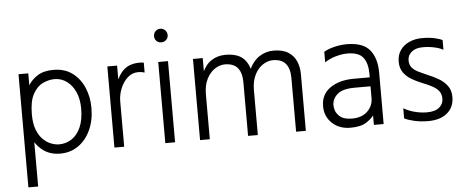

<svg xmlns="http://www.w3.org/2000/svg" viewBox="-56 -853 2901 1195"><g transform="rotate(-5 1394.5 -256.0)"><path d="M76 200V-507H137V200ZM137 -251Q137 -192 152.5 -153Q168 -114 192 -91.5Q216 -69 242 -59.5Q268 -50 290 -50Q333 -50 368.5 -73Q404 -96 425 -143Q446 -190 446 -260Q446 -319 426.5 -363Q407 -407 373 -432Q339 -457 296 -457Q260 -457 223 -439.5Q186 -422 161.5 -377Q137 -332 137 -251ZM91 -251Q91 -294 100.5 -340Q110 -386 133 -426Q156 -466 195 -490.5Q234 -515 294 -515Q365 -515 413 -479Q461 -443 485.5 -385Q510 -327 510 -259Q510 -181 482 -120.5Q454 -60 405 -26Q356 8 292 8Q227 8 182 -27.5Q137 -63 114 -122Q91 -181 91 -251Z M631 0V-507H692V0ZM859 -511V-449Q849 -452 839.5 -453.5Q830 -455 819 -455Q781 -455 752.5 -429Q724 -403 708 -363.5Q692 -324 692 -283L665 -280Q667 -343 683 -396Q699 -449 735.5 -481Q772 -513 834 -513Q840 -513 846 -512.5Q852 -512 859 -511Z M949 0V-507H1010V0ZM937 -669Q937 -687 949 -699.5Q961 -712 979 -712Q997 -712 1009.5 -699.5Q1022 -687 1022 -669Q1022 -651 1009.5 -639Q997 -627 979 -627Q961 -627 949 -639Q937 -651 937 -669Z M1166 0V-507H1227V0ZM1466 0V-335Q1466 -394 1440.5 -425Q1415 -456 1360 -456Q1329 -456 1298 -436Q1267 -416 1247 -376.5Q1227 -337 1227 -280H1200Q1200 -361 1221.5 -413Q1243 -465 1281.5 -490Q1320 -515 1369 -515Q1454 -515 1490.5 -469.5Q1527 -424 1527 -354V0ZM1766 0V-335Q1766 -394 1740.5 -425Q1715 -456 1660 -456Q1629 -456 1598 -436Q1567 -416 1547 -376.5Q1527 -337 1527 -280H1493Q1493 -360 1517.5 -412Q1542 -464 1582 -489.5Q1622 -515 1669 -515Q1726 -515 1760.5 -493.5Q1795 -472 1811 -435.5Q1827 -399 1827 -354V0Z M2252 -168V-320Q2252 -385 2224.5 -421Q2197 -457 2126 -457Q2091 -457 2052 -445.5Q2013 -434 1984 -414V-480Q2010 -496 2050 -505.5Q2090 -515 2127 -515Q2228 -515 2270.5 -463.5Q2313 -412 2313 -320V0H2252V-59Q2239 -40 2205 -17.5Q2171 5 2106 5Q2036 5 1991.5 -37Q1947 -79 1947 -143Q1947 -217 2004.5 -257Q2062 -297 2153 -297H2264V-241H2153Q2077 -241 2044.5 -212Q2012 -183 2012 -145Q2012 -105 2038.5 -78Q2065 -51 2120 -51Q2182 -51 2217 -85Q2252 -119 2252 -168Z M2724 -489V-428Q2703 -440 2669 -447.5Q2635 -455 2597 -455Q2553 -455 2527.5 -434Q2502 -413 2502 -381Q2502 -353 2517 -335.5Q2532 -318 2556.5 -306Q2581 -294 2609 -282Q2647 -267 2680 -247.5Q2713 -228 2733.5 -200Q2754 -172 2754 -130Q2754 -68 2711 -31Q2668 6 2591 6Q2545 6 2505.5 -3Q2466 -12 2443 -24V-87Q2476 -68 2514 -58.5Q2552 -49 2587 -49Q2640 -49 2665.5 -71Q2691 -93 2691 -125Q2691 -154 2677 -172.5Q2663 -191 2636.5 -205.5Q2610 -220 2573 -234Q2541 -247 2510.5 -264.5Q2480 -282 2460 -309.5Q2440 -337 2440 -378Q2440 -420 2461 -450Q2482 -480 2518 -496Q2554 -512 2598 -512Q2643 -512 2675.5 -504.5Q2708 -497 2724 -489Z"/></g></svg>

Font: Hind Variable Light
Style: Regular
Weight: 300
Designer: Manushi Parikh, Satya Rajpurohit
Foundry: Indian Type Foundry
Version: Version 3.000